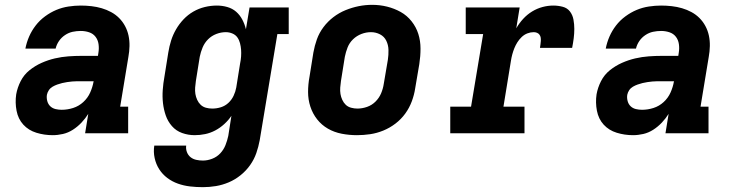

<svg xmlns="http://www.w3.org/2000/svg" viewBox="-20 -551 3040 794"><path d="M198 8Q163 8 130.5 -2Q98 -12 76.5 -35.5Q55 -59 48.5 -93Q42 -127 47 -161Q52 -189 65.5 -215.5Q79 -242 102 -260.5Q125 -279 152 -291Q179 -303 207 -309.5Q235 -316 263 -318Q291 -320 318 -320H385L387 -333Q390 -351 387.5 -368.5Q385 -386 375 -399Q365 -412 348.5 -417.5Q332 -423 314 -423Q297 -423 280.5 -419.5Q264 -416 249 -406Q234 -396 224 -381.5Q214 -367 210 -350H85Q90 -376 100.5 -400Q111 -424 127.5 -445.5Q144 -467 166.5 -483.5Q189 -500 213 -510Q237 -520 263 -524Q289 -528 314 -528Q336 -528 358 -525.5Q380 -523 400.5 -517Q421 -511 439.5 -501Q458 -491 472.5 -476.5Q487 -462 497 -443.5Q507 -425 511.5 -404Q516 -383 515.5 -360.5Q515 -338 511 -316L477 -110H510V0H332L345 -80Q333 -61 317 -44Q301 -27 281.5 -14.5Q262 -2 240.5 3Q219 8 198 8ZM235 -97Q259 -97 282.5 -104.5Q306 -112 324.5 -129Q343 -146 353 -168.5Q363 -191 367 -214L368 -215H318Q308 -215 298 -215Q288 -215 278 -214Q268 -213 257.5 -211.5Q247 -210 237 -207.5Q227 -205 217 -201.5Q207 -198 197.5 -192.5Q188 -187 182 -178Q176 -169 174 -159Q172 -146 175.5 -133Q179 -120 188 -111.5Q197 -103 209.5 -100Q222 -97 235 -97Z M819 223Q792 223 766 220Q740 217 716 208.5Q692 200 672 185Q652 170 638.5 149Q625 128 619.5 102.5Q614 77 618 51H750Q748 65 753 78Q758 91 768 99Q778 107 791.5 110Q805 113 819 113Q838 113 857.5 105.5Q877 98 891 83Q905 68 912.5 49Q920 30 924 11L937 -72Q925 -54 907.5 -38Q890 -22 870 -11.5Q850 -1 828.5 3.5Q807 8 785 8Q758 8 733 -1Q708 -10 691 -29.5Q674 -49 665.5 -73.5Q657 -98 654 -124.5Q651 -151 653 -179Q655 -207 660 -234L676 -334Q680 -359 687.5 -383Q695 -407 708 -429.5Q721 -452 739 -471Q757 -490 779.5 -503Q802 -516 827 -522Q852 -528 877 -528Q899 -528 920 -522Q941 -516 956.5 -502.5Q972 -489 982 -470Q992 -451 997 -430L1012 -520H1174V-410H1127L1054 29Q1049 56 1040 82Q1031 108 1014.5 131.5Q998 155 975 173.5Q952 192 926 203Q900 214 873 218.5Q846 223 819 223ZM858 -102Q876 -102 893.5 -107.5Q911 -113 924.5 -125.5Q938 -138 946 -155Q954 -172 957 -189L973 -289Q976 -303 977 -317.5Q978 -332 977 -345.5Q976 -359 972.5 -372.5Q969 -386 961.5 -396.5Q954 -407 941 -412.5Q928 -418 914 -418Q894 -418 874.5 -410.5Q855 -403 840.5 -388.5Q826 -374 818 -355Q810 -336 806 -316L790 -216Q788 -203 787 -189Q786 -175 788 -162.5Q790 -150 795.5 -138Q801 -126 810 -117.5Q819 -109 831.5 -105.5Q844 -102 858 -102Z M1456 8Q1424 8 1393 2Q1362 -4 1336 -19Q1310 -34 1291.5 -57.5Q1273 -81 1263.5 -110Q1254 -139 1254 -170.5Q1254 -202 1260 -234L1276 -334Q1281 -362 1290.5 -388.5Q1300 -415 1317.5 -438.5Q1335 -462 1358.5 -480Q1382 -498 1409 -509Q1436 -520 1463.5 -525.5Q1491 -531 1519 -531Q1551 -531 1581 -523.5Q1611 -516 1637 -501.5Q1663 -487 1682 -463Q1701 -439 1710 -410.5Q1719 -382 1719 -350Q1719 -318 1714 -286L1697 -186Q1693 -159 1683 -132Q1673 -105 1656 -81.5Q1639 -58 1615.5 -40Q1592 -22 1565 -11Q1538 0 1510.5 4Q1483 8 1456 8ZM1458 -102Q1478 -102 1498 -109Q1518 -116 1533 -131Q1548 -146 1556 -165Q1564 -184 1567 -204L1584 -304Q1587 -324 1586.5 -344.5Q1586 -365 1577.5 -382.5Q1569 -400 1551.5 -409Q1534 -418 1514 -418Q1494 -418 1474.5 -410.5Q1455 -403 1440 -388.5Q1425 -374 1417.5 -355Q1410 -336 1406 -316L1390 -216Q1388 -203 1387 -189Q1386 -175 1388 -162.5Q1390 -150 1395.5 -138Q1401 -126 1410 -117.5Q1419 -109 1432 -105.5Q1445 -102 1458 -102Z M1842 0V-110H1928L1978 -410H1906V-520H2129L2115 -434Q2127 -455 2143.5 -473Q2160 -491 2180.5 -503.5Q2201 -516 2223.5 -522Q2246 -528 2268 -528Q2288 -528 2307 -523Q2326 -518 2337 -503.5Q2348 -489 2351.5 -470Q2355 -451 2355 -431.5Q2355 -412 2352.5 -392.5Q2350 -373 2346 -353H2213Q2214 -360 2215 -367Q2216 -374 2216.5 -381.5Q2217 -389 2216 -395.5Q2215 -402 2211 -407.5Q2207 -413 2200.5 -415.5Q2194 -418 2187 -418Q2174 -418 2161 -413Q2148 -408 2137.5 -398Q2127 -388 2119.5 -376Q2112 -364 2107 -351.5Q2102 -339 2098.5 -326Q2095 -313 2093 -300L2062 -110H2149V0Z M2598 8Q2563 8 2530.5 -2Q2498 -12 2476.5 -35.5Q2455 -59 2448.5 -93Q2442 -127 2447 -161Q2452 -189 2465.5 -215.5Q2479 -242 2502 -260.5Q2525 -279 2552 -291Q2579 -303 2607 -309.5Q2635 -316 2663 -318Q2691 -320 2718 -320H2785L2787 -333Q2790 -351 2787.5 -368.5Q2785 -386 2775 -399Q2765 -412 2748.5 -417.5Q2732 -423 2714 -423Q2697 -423 2680.5 -419.5Q2664 -416 2649 -406Q2634 -396 2624 -381.5Q2614 -367 2610 -350H2485Q2490 -376 2500.5 -400Q2511 -424 2527.5 -445.5Q2544 -467 2566.5 -483.5Q2589 -500 2613 -510Q2637 -520 2663 -524Q2689 -528 2714 -528Q2736 -528 2758 -525.5Q2780 -523 2800.5 -517Q2821 -511 2839.5 -501Q2858 -491 2872.5 -476.5Q2887 -462 2897 -443.5Q2907 -425 2911.5 -404Q2916 -383 2915.5 -360.5Q2915 -338 2911 -316L2877 -110H2910V0H2732L2745 -80Q2733 -61 2717 -44Q2701 -27 2681.5 -14.5Q2662 -2 2640.5 3Q2619 8 2598 8ZM2635 -97Q2659 -97 2682.5 -104.5Q2706 -112 2724.5 -129Q2743 -146 2753 -168.5Q2763 -191 2767 -214L2768 -215H2718Q2708 -215 2698 -215Q2688 -215 2678 -214Q2668 -213 2657.5 -211.5Q2647 -210 2637 -207.5Q2627 -205 2617 -201.5Q2607 -198 2597.5 -192.5Q2588 -187 2582 -178Q2576 -169 2574 -159Q2572 -146 2575.5 -133Q2579 -120 2588 -111.5Q2597 -103 2609.5 -100Q2622 -97 2635 -97Z"/></svg>

Font: Iosevka Etoile XBdObl
Style: Regular
Weight: 800
Italic angle: -9°
Designer: Belleve Invis
Foundry: Belleve Invis
Version: Version 15.5.2; ttfautohint (v1.8.4)